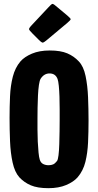

<svg xmlns="http://www.w3.org/2000/svg" viewBox="-20 -974 513 1004"><path d="M331.7 -893.1Q349.6 -877.8 349.6 -873.6Q349.6 -869.3 331.7 -854L227.2 -766.5Q211 -752.9 205.1 -751.2Q199.1 -749.5 183.8 -764.8L149.8 -798.8Q133.7 -814.9 132 -820.5Q130.3 -826 145.6 -842.1L234.8 -937.3Q246.7 -950.1 251.8 -953.1Q256.9 -956 270.5 -944.1ZM233 10Q176 10 141 -5Q106 -20 81 -47Q57 -74 46 -124Q35 -174 32.5 -235.5Q30 -297 30 -357Q30 -416 32.5 -471Q35 -526 47 -573Q59 -620 87 -653Q108 -677 147 -693.5Q186 -710 240 -710Q297 -710 332 -695Q367 -680 392 -653Q417 -627 427.5 -576.5Q438 -526 440.5 -465Q443 -404 443 -343Q443 -285 440.5 -229.5Q438 -174 426.5 -127.5Q415 -81 386 -47Q365 -23 326 -6.5Q287 10 233 10ZM239 -590Q211 -590 193 -563Q187 -554 183.5 -529.5Q180 -505 178.5 -473.5Q177 -442 176.5 -410Q176 -378 176 -354Q176 -329 176 -297Q176 -265 177.5 -233.5Q179 -202 181.5 -176.5Q184 -151 188 -139Q193 -123 205.5 -116.5Q218 -110 234 -110Q248 -110 258 -114.5Q268 -119 278 -132Q283 -138 286 -162.5Q289 -187 290 -220.5Q291 -254 291.5 -288Q292 -322 292 -346Q292 -371 292 -403.5Q292 -436 291 -468Q290 -500 287.5 -525Q285 -550 281 -561Q270 -590 239 -590Z"/></svg>

Font: Railroad Gothic CC
Style: Bold
Weight: 700
Designer: indestructible type*
Foundry: Cowboy Collective
Version: Version 1.000